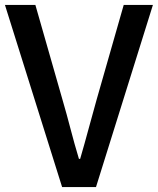

<svg xmlns="http://www.w3.org/2000/svg" viewBox="-22 -756 638 776"><path d="M229 0H366L596 -736H478L369 -355C345 -271 327 -199 302 -114H297C271 -199 255 -271 230 -355L121 -736H-2Z"/></svg>

Font: Kinto Sans Med
Style: Regular
Weight: 500
Designer: Authors: Ryoko NISHIZUKA  (kana & ideographs); Paul D. Hunt (Latin, Greek & Cyrillic); Wenlong ZHANG  (bopomofo); Sandol
Foundry: Adobe Systems Incorporated, ookami Inc.
Version: Version 0.001